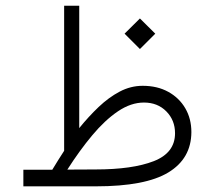

<svg xmlns="http://www.w3.org/2000/svg" viewBox="-20 -658 758 678"><path d="M419.9 -539.1 474.1 -592.8 528.3 -539.1 474.1 -484.9ZM164.6 -58.6Q174.8 -75.7 185.3 -92.3Q195.8 -108.9 206.5 -125.5V-637.7H259.8V-205.6Q292.5 -246.1 328.1 -280Q363.8 -314 402.6 -334.5Q441.4 -355 483.9 -355Q535.6 -355 574.2 -333.7Q612.8 -312.5 634.3 -275.6Q655.8 -238.8 655.8 -191.4Q655.3 -98.1 574.5 -49.1Q493.7 0 318.8 0H62.5V-58.6ZM316.9 -59.6Q447.8 -59.6 522.9 -88.9Q598.1 -118.2 598.1 -187.5Q598.1 -233.4 567.4 -264.6Q536.6 -295.9 488.3 -295.9Q442.4 -295.9 396.5 -264.9Q350.6 -233.9 305.9 -180.4Q261.2 -127 217.8 -59.1Z"/></svg>

Font: Vazir Thin FD
Style: Thin-FD
Weight: 100
Designer: Saber Rastikerdar
Foundry: Saber Rastikerdar
Version: Version 30.0.0